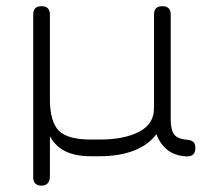

<svg xmlns="http://www.w3.org/2000/svg" viewBox="-20 -492 668 604"><path d="M517 -446.5C517 -446.5 517 -118 517 -118C517 -95.5 520.5 -79 527.5 -69.5C534.5 -60 548 -54 568 -52.5C568 -52.5 568 -52.5 568 -52.5C577 -52 583.5 -49.5 588 -45.5C592.5 -41.5 594.5 -35 594.5 -26.5C594.5 -26.5 594.5 -26.5 594.5 -26.5C594.5 -8 585.5 0.5 567 0C567 0 567 0 567 0C542 -1.5 522 -8 506.5 -20.5C491 -33 479.5 -49.5 472 -70C472 -70 472 -70 472 -70C455.5 -47.5 432 -30.5 402 -18.5C371.5 -6.5 335 -0.5 292.5 -0.5C292.5 -0.5 292.5 -0.5 292.5 -0.5C292.5 -0.5 264.5 -0.5 264.5 -0.5C234 -0.5 208 -5.5 187 -15.5C165.5 -25.5 149 -41.5 137 -63.5C137 -63.5 137 -63.5 137 -63.5C137 -63.5 137 62 137 62C137 71.5 135 79 130.5 84C126 89.5 119 92 110.5 92C110.5 92 110.5 92 110.5 92C93 92 84.5 83 84.5 65.5C84.5 65.5 84.5 65.5 84.5 65.5C84.5 65.5 84.5 -446.5 84.5 -446.5C84.5 -464 93 -472.5 110.5 -472.5C110.5 -472.5 110.5 -472.5 110.5 -472.5C128 -472.5 137 -464 137 -446.5C137 -446.5 137 -446.5 137 -446.5C137 -446.5 137 -180.5 137 -180.5C137 -133 146.5 -99.5 165 -81C183.5 -62.5 217 -53 264.5 -53C264.5 -53 264.5 -53 264.5 -53C264.5 -53 292.5 -53 292.5 -53C344.5 -53 386 -61 417.5 -77.5C449 -93.5 464.5 -118.5 464.5 -152C464.5 -152 464.5 -152 464.5 -152C464.5 -152 464.5 -446.5 464.5 -446.5C464.5 -464 473 -472.5 490.5 -472.5C490.5 -472.5 490.5 -472.5 490.5 -472.5C508 -472.5 517 -464 517 -446.5C517 -446.5 517 -446.5 517 -446.5Z"/></svg>

Font: Jura-Fortis-Regular
Style: Regular
Weight: 500
Designer: Daniel Johnson, Alexei Vanyashin, Mirko Velimirovic
Foundry: Daniel Johnson
Version: ""